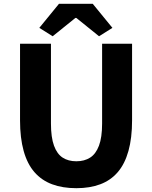

<svg xmlns="http://www.w3.org/2000/svg" viewBox="-20 -972 795 1006"><path d="M380 14Q308 14 253 -6.5Q198 -27 160.5 -70Q123 -113 104 -181Q85 -249 85 -341V-743H247V-325Q247 -252 263 -208.5Q279 -165 308.5 -146Q338 -127 380 -127Q422 -127 452 -146Q482 -165 498.5 -208.5Q515 -252 515 -325V-743H672V-341Q672 -249 653 -181Q634 -113 597 -70Q560 -27 505.5 -6.5Q451 14 380 14ZM256 -782 186 -826 289 -952H466L569 -826L499 -782L380 -878H375Z"/></svg>

Font: Noto Sans HK Thin ExtraBold
Style: Regular
Weight: 800
Version: Version 2.004-H2;hotconv 1.0.118;makeotfexe 2.5.65603